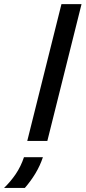

<svg xmlns="http://www.w3.org/2000/svg" viewBox="-128 -687 418 936"><path d="M4.9 0 171.5 -666.7H269.4L102.8 0ZM-108.3 229.2Q-77.1 199.3 -51.7 162.2Q-26.4 125 -11.1 79.2H81.2Q67.4 120.8 44.8 158.3Q22.2 195.8 -6.9 229.2Z"/></svg>

Font: Afacad Medium
Style: Italic
Weight: 500
Italic angle: -14°
Designer: Kristian Moeller
Foundry: Dicotype
Version: Version 1.000; ttfautohint (v1.8.4.7-5d5b)